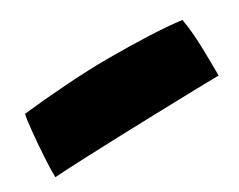

<svg xmlns="http://www.w3.org/2000/svg" viewBox="-40 -555 542 436"><g transform="rotate(-30 231.0 -337.0)"><path d="M441.5 -415Q447.5 -380 448.5 -337.8Q449.5 -295.5 449.5 -264.5Q433 -264.5 393 -263.5Q353 -262.5 300.5 -261Q248 -259.5 193 -257.8Q138 -256 90.2 -254Q42.5 -252 13 -250Q12.5 -271 14.5 -304.2Q16.5 -337.5 19.5 -367.5Q22.5 -397.5 25 -409Q78 -415 139.5 -419.2Q201 -423.5 253 -423.5Q311 -423.5 357.5 -421.5Q404 -419.5 441.5 -415Z"/></g></svg>

Font: Grandstander ExtraBold
Style: Regular
Weight: 800
Designer: Tyler Finck
Foundry: Etcetera Type Co
Version: Version 1.200; ttfautohint (v1.8.3)